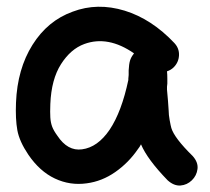

<svg xmlns="http://www.w3.org/2000/svg" viewBox="-20 -552 631 576"><path d="M240 -2Q286 -8 326 -36Q366 -64 394 -105Q399 -111 403 -119Q422 -74 483 -11Q502 6 521.5 4.5Q541 3 555.5 -11Q570 -25 572.5 -45Q575 -65 558 -84Q503 -138 494 -168Q492 -175 489 -191.5Q486 -208 486 -220Q485 -229 484 -249Q482 -268 481 -283V-292Q481 -293 482 -301Q482 -308 482 -316Q482 -329 481 -338Q493 -342 501 -350Q516 -365 517 -386Q518 -407 503 -423Q435 -495 354 -520Q272 -545 198 -517Q123 -490 77.5 -417.5Q32 -345 28 -244Q26 -195 32 -161.5Q38 -128 65 -88Q99 -38 144.5 -16.5Q190 5 240 -2ZM226 -104Q183 -98 152 -145Q141 -160 136.5 -172Q132 -184 131 -199.5Q130 -215 131 -240Q134 -314 163 -359.5Q192 -405 233 -420Q304 -446 382 -392Q381 -391 380 -389Q373 -380 370 -370Q367 -360 366 -341Q366 -334 366 -327Q365 -320 365 -316V-312Q345 -217 309 -163Q273 -110 226 -104Z"/></svg>

Font: Balsamiq Sans
Style: Regular
Weight: 400
Designer: Michael Angeles
Foundry: Balsamiq SRL
Version: Version 1.020; ttfautohint (v1.8.4.7-5d5b);gftools[0.9.26]